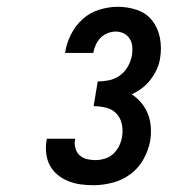

<svg xmlns="http://www.w3.org/2000/svg" viewBox="-20 -863 540 566"><path d="M256 -317Q236 -317 217.5 -319.5Q199 -322 181.5 -329Q164 -336 150 -347.5Q136 -359 127.5 -374.5Q119 -390 116.5 -409Q114 -428 117 -447L118 -454H202L201 -451Q199 -438 202.5 -425.5Q206 -413 215 -405Q224 -397 236 -394Q248 -391 262 -391Q275 -391 289.5 -395.5Q304 -400 314.5 -410Q325 -420 331.5 -433.5Q338 -447 340 -461Q343 -479 339 -497.5Q335 -516 323 -528.5Q311 -541 293 -545.5Q275 -550 256 -550L268 -623Q285 -623 302 -626.5Q319 -630 333.5 -640.5Q348 -651 357 -667Q366 -683 369 -700Q371 -713 370 -725.5Q369 -738 362.5 -748.5Q356 -759 345 -764.5Q334 -770 321 -770Q310 -770 298 -765.5Q286 -761 277 -752Q268 -743 262.5 -731Q257 -719 255 -707H172V-708Q176 -735 189 -761Q202 -787 223.5 -806.5Q245 -826 273 -834.5Q301 -843 327 -843Q357 -843 384.5 -833.5Q412 -824 429 -802Q446 -780 451.5 -751Q457 -722 452 -692Q450 -676 442.5 -659.5Q435 -643 424 -628.5Q413 -614 398.5 -603Q384 -592 368 -585Q384 -575 396.5 -560Q409 -545 416 -527Q423 -509 424.5 -489Q426 -469 423 -449Q418 -421 403.5 -394.5Q389 -368 365 -350Q341 -332 312 -324.5Q283 -317 256 -317Z"/></svg>

Font: Iosevka Term Curly SmBd Obl
Style: Regular
Weight: 600
Italic angle: -9°
Designer: Belleve Invis
Foundry: Belleve Invis
Version: Version 32.3.0